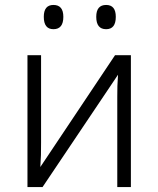

<svg xmlns="http://www.w3.org/2000/svg" viewBox="-20 -756 640 776"><path d="M448 -688Q448 -736 409 -736Q369 -736 369 -688Q369 -638 409 -638Q448 -638 448 -688ZM236 -688Q236 -736 196 -736Q157 -736 157 -688Q157 -638 196 -638Q236 -638 236 -688ZM152 0 457 -454Q455 -428 454.5 -409Q454 -390 454 -365V0H509V-533H445L143 -81Q145 -110 145.5 -130Q146 -150 146 -179V-533H91V0Z"/></svg>

Font: Noto Sans Mono UI Light
Style: Regular
Weight: 300
Designer: Monotype Design team
Foundry: Monotype Imaging Inc.
Version: 1.000